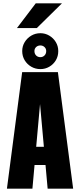

<svg xmlns="http://www.w3.org/2000/svg" viewBox="-20 -1133 490 1153"><path d="M105.3 -251.3H335.6V-142.1H105.3ZM266.1 0 211.4 -608H229.4L174.7 0H21.6L113.1 -700H327.7L419.3 0ZM222.8 -718Q192.7 -718 168 -732.3Q143.2 -746.5 128.3 -771Q113.4 -795.6 113.4 -826.3Q113.4 -855.8 128.3 -880.2Q143.3 -904.6 168 -919.1Q192.7 -933.6 222.8 -933.6Q251.4 -933.6 275.9 -919.1Q300.5 -904.6 315.2 -880.2Q329.9 -855.9 329.9 -826.4Q329.9 -795.4 315.3 -771Q300.6 -746.5 276 -732.2Q251.4 -718 222.8 -718ZM222.6 -789.7Q237 -789.7 247.3 -799.9Q257.5 -810.1 257.5 -826.3Q257.5 -840.7 247.3 -850.4Q237 -860 222.6 -860Q207 -860 196.9 -850.4Q186.8 -840.7 186.8 -826.3Q186.8 -810.1 196.9 -799.9Q207 -789.7 222.6 -789.7ZM81.9 -964.6 194.5 -1112.8H351.9L201.2 -964.6Z"/></svg>

Font: League Mono Thin Condensed
Style: Regular
Weight: 100
Width: 1
Designer: Tyler Finck
Foundry: The League of Moveable Type / Tyler Finck
Version: Version 2.300;RELEASE